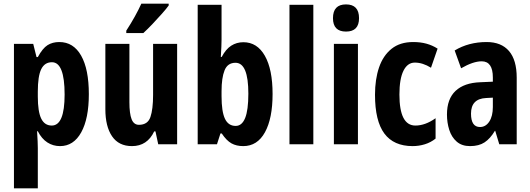

<svg xmlns="http://www.w3.org/2000/svg" viewBox="-20 -786 2890 1046"><path d="M303 -557Q380 -557 422 -483Q464 -409 464 -273Q464 -140 422.5 -65Q381 10 307 10Q269 10 238 -10Q207 -30 186 -71H182Q184 -40 185 -17Q186 6 186 21V240H56V-547H161L179 -475H186Q212 -523 239 -540Q266 -557 303 -557ZM263 -447Q223 -447 204.5 -409Q186 -371 186 -287V-260Q186 -178 204.5 -140Q223 -102 262 -102Q332 -102 332 -271Q332 -447 263 -447Z M945 -547V0H842L827 -70H820Q782 10 699 10Q627 10 590.5 -43.5Q554 -97 554 -191V-547H685V-229Q685 -167 697 -136.5Q709 -106 737 -106Q785 -106 799.5 -148.5Q814 -191 814 -269V-547ZM899 -756Q886 -738 862 -711Q838 -684 811 -655.5Q784 -627 761 -606H668V-619Q694 -659 714.5 -696Q735 -733 750 -766H899Z M1187 -570Q1187 -555 1186 -531Q1185 -507 1183 -476H1188Q1210 -518 1239.5 -537Q1269 -556 1306 -556Q1381 -556 1423 -482Q1465 -408 1465 -274Q1465 -141 1423.5 -65.5Q1382 10 1305 10Q1268 10 1241 -5Q1214 -20 1188 -59H1181L1162 0H1057V-760H1187ZM1263 -444Q1220 -444 1203.5 -403Q1187 -362 1187 -289V-262Q1187 -178 1205.5 -139Q1224 -100 1264 -100Q1298 -100 1315.5 -143Q1333 -186 1333 -276Q1333 -444 1263 -444Z M1687 0H1557V-760H1687Z M1865 -762Q1936 -762 1936 -687Q1936 -614 1865 -614Q1794 -614 1794 -687Q1794 -762 1865 -762ZM1930 -547V0H1799V-547Z M2228 10Q2125 10 2074 -58.5Q2023 -127 2023 -270Q2023 -354 2045 -418.5Q2067 -483 2113 -520Q2159 -557 2231 -557Q2271 -557 2303.5 -548Q2336 -539 2364 -521L2328 -417Q2283 -445 2240 -445Q2200 -445 2178 -400.5Q2156 -356 2156 -271Q2156 -102 2243 -102Q2297 -102 2353 -142V-31Q2327 -10 2294.5 0Q2262 10 2228 10Z M2631 -557Q2711 -557 2753 -508Q2795 -459 2795 -363V0H2700L2678 -73H2676Q2651 -31 2620 -10.5Q2589 10 2541 10Q2496 10 2468 -14.5Q2440 -39 2427.5 -78.5Q2415 -118 2415 -162Q2415 -247 2462 -291Q2509 -335 2597 -338L2665 -341V-364Q2665 -452 2604 -452Q2558 -452 2492 -414L2457 -511Q2533 -557 2631 -557ZM2628 -252Q2546 -248 2546 -167Q2546 -94 2595 -94Q2626 -94 2645.5 -123.5Q2665 -153 2665 -203V-254Z"/></svg>

Font: Noto Sans Lao ExtraCondensed
Style: Bold
Weight: 700
Width: 2
Designer: Monotype Design Team
Foundry: Monotype Imaging Inc.
Version: Version 2.003; ttfautohint (v1.8.4.7-5d5b)